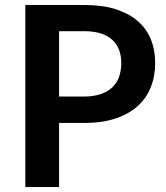

<svg xmlns="http://www.w3.org/2000/svg" viewBox="-20 -743 659 763"><path d="M214.8 -359.4H315.4Q351.6 -359.4 379.9 -369.1Q406.2 -377.4 425.8 -395.5Q444.8 -413.6 453.1 -437.5Q461.9 -462.4 461.9 -492.7Q461.9 -521.5 453.1 -544.9Q444.8 -567.9 425.8 -585Q407.7 -601.6 380.4 -610.4Q350.1 -619.1 315.4 -619.1H214.8ZM80.6 -723.1H315.4Q389.2 -723.1 440.9 -706.1Q495.1 -688 528.3 -658.7Q562.5 -628.4 580.1 -585.4Q596.7 -543.5 596.7 -492.7Q596.7 -439.5 579.1 -396.5Q561.5 -352.1 526.4 -320.8Q491.2 -289.6 439 -272Q385.3 -254.4 315.4 -254.4H214.8V0H80.6Z"/></svg>

Font: Lato-SemiBold
Style: Bold
Weight: 500
Designer: Lukasz Dziedzic with Adam Twardoch and Botio Nikoltchev
Foundry: tyPoland Lukasz Dziedzic
Version: ""